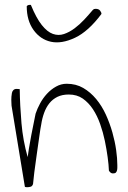

<svg xmlns="http://www.w3.org/2000/svg" viewBox="-20 -781 537 803"><path d="M27.3 -363.3Q27.3 -369.1 27.8 -377Q28.3 -384.8 29.8 -392.1Q31.2 -399.4 36.1 -404.3Q41 -409.2 49.8 -409.2Q51.8 -409.2 56.2 -408.7Q60.5 -408.2 62.5 -408.2Q63.5 -338.9 69.8 -265.6Q76.2 -192.4 95.7 -124Q96.7 -134.8 101.1 -160.6Q105.5 -186.5 110.8 -215.3Q116.2 -244.1 121.6 -269.5Q127 -294.9 128.9 -305.7Q135.7 -326.2 147.5 -348.1Q159.2 -370.1 176.3 -388.7Q193.4 -407.2 214.4 -418.9Q235.4 -430.7 258.8 -430.7Q297.9 -430.7 328.1 -413.1Q358.4 -395.5 382.3 -366.7Q406.2 -337.9 422.9 -301.3Q439.5 -264.6 450.2 -226.6Q460.9 -188.5 465.8 -153.3Q470.7 -118.2 470.7 -90.8V-79.1Q470.7 -73.2 469.2 -67.9Q467.8 -62.5 464.4 -59.1Q460.9 -55.7 452.1 -55.7Q442.4 -55.7 435.5 -67.4Q434.6 -91.8 430.2 -124Q425.8 -156.2 418.5 -191.9Q411.1 -227.5 398.9 -262.2Q386.7 -296.9 368.7 -324.2Q350.6 -351.6 326.2 -368.7Q301.8 -385.7 267.6 -385.7Q240.2 -385.7 220.2 -376Q200.2 -366.2 186.5 -349.1Q172.9 -332 164.6 -309.1Q156.2 -286.1 152.3 -259.8Q149.4 -246.1 144.5 -210.9Q139.6 -175.8 133.8 -135.7Q127.9 -95.7 123.5 -60.5Q119.1 -25.4 118.2 -11.7Q115.2 -2 107.9 0Q100.6 2 92.8 2Q91.8 2 87.9 1.5Q84 1 84 0L28.3 -338.9Q28.3 -340.8 27.8 -349.6Q27.3 -358.4 27.3 -363.3ZM91.8 -754.9Q95.7 -760.7 105.5 -760.7Q109.4 -760.7 109.4 -759.8Q131.8 -705.1 154.8 -676.3Q177.7 -647.5 201.2 -639.2Q224.6 -630.9 247.6 -638.7Q270.5 -646.5 292 -662.6Q313.5 -678.7 332.5 -699.2Q351.6 -719.7 367.2 -738.3Q371.1 -742.2 373.5 -743.2Q376 -744.1 379.9 -744.1Q392.6 -744.1 398.4 -736.8Q404.3 -729.5 404.3 -722.7Q349.6 -649.4 293.5 -623Q237.3 -596.7 192.9 -606.4Q148.4 -616.2 120.1 -655.8Q91.8 -695.3 91.8 -754.9Z"/></svg>

Font: Waiting for the Sunrise
Style: Regular
Weight: 300
Version: Version 1.001 2001